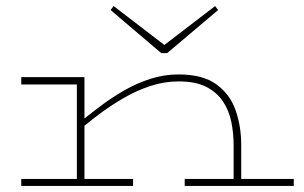

<svg xmlns="http://www.w3.org/2000/svg" viewBox="-20 -611 1000 632"><path d="M521 -463 688 -591 698 -578 530 -436H511L344 -578L354 -591ZM418 1H50V-22H233V-333H50V-357H258V-221Q283 -241 316.5 -266Q350 -291 390 -314Q430 -337 475 -351.5Q520 -366 568 -366Q647 -366 692 -333.5Q737 -301 755.5 -248Q774 -195 774 -134V-22H947V1H588V-22H749V-134Q749 -172 741.5 -209.5Q734 -247 714 -277Q694 -307 659 -325Q624 -343 568 -343Q520 -343 475 -328Q430 -313 390 -290Q350 -267 316.5 -242.5Q283 -218 258 -197V-22H418Z"/></svg>

Font: BhuTuka Expanded One
Style: Regular
Weight: 400
Designer: Erin McLaughlin
Version: Version 1.000; ttfautohint (v1.8.3)